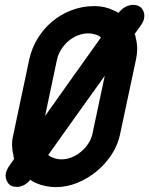

<svg xmlns="http://www.w3.org/2000/svg" viewBox="-20 -758 612 788"><path d="M100 -514Q110 -560 134.5 -600Q159 -640 194 -669.5Q229 -699 273.5 -716Q318 -733 367 -733Q411 -733 447 -715Q455 -711 458 -710Q461 -709 467 -705Q468 -707 469 -708Q480 -722 495.5 -730Q511 -738 526 -738Q552 -738 564 -720.5Q576 -703 571 -681Q568 -667 556 -651L533 -619Q536 -612 538 -598V-599Q543 -579 543 -557.5Q543 -536 538 -513L473 -208Q464 -163 438 -123.5Q412 -84 376 -54.5Q340 -25 297 -7.5Q254 10 209 10Q188 10 166.5 5.5Q145 1 127 -7Q122 -9 116 -12.5Q110 -16 104 -20Q93 -6 78.5 1.5Q64 9 49 9Q23 9 11.5 -9Q0 -27 4 -48Q7 -59 15 -73L38 -106Q37 -109 36 -113Q35 -117 35 -121Q30 -140 29.5 -161Q29 -182 34 -202ZM194 -112Q213 -104 232 -104Q253 -104 273.5 -112Q294 -120 311.5 -134.5Q329 -149 341.5 -167.5Q354 -186 359 -207L410 -447Q350 -364 294 -285Q238 -206 178 -122Q184 -116 194 -112ZM381 -613Q362 -621 342 -621Q320 -621 299 -612.5Q278 -604 261 -589.5Q244 -575 231.5 -555.5Q219 -536 214 -514L165 -282Q223 -363 279 -442.5Q335 -522 394 -604Q390 -608 388 -609.5Q386 -611 381 -613Z"/></svg>

Font: VDS
Style: Bold Italic
Weight: 700
Designer: artmaker
Foundry: artmaker
Version: Version 1.000 2009 initial release